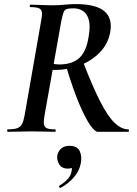

<svg xmlns="http://www.w3.org/2000/svg" viewBox="-20 -648 675 944"><path d="M19 0Q15 0 15 -6Q15 -12 19 -12Q48 -12 64 -17.5Q80 -23 88 -38Q96 -53 101 -81L182 -544Q188 -573 186 -587.5Q184 -602 171 -607.5Q158 -613 130 -613Q126 -613 126 -619Q126 -625 130 -625Q153 -625 182.5 -623.5Q212 -622 244 -622Q267 -622 299 -625Q331 -628 351 -628Q452 -628 493 -593Q534 -558 522 -491Q512 -433 471.5 -391Q431 -349 372.5 -326.5Q314 -304 250 -304Q246 -304 237.5 -304.5Q229 -305 227 -306L233 -337Q239 -334 251 -332.5Q263 -331 270 -331Q335 -331 370 -363Q405 -395 416 -469Q425 -520 416.5 -550.5Q408 -581 388 -594Q368 -607 342 -607Q320 -607 309 -604Q298 -601 292.5 -587.5Q287 -574 281 -542L199 -81Q194 -53 196 -38Q198 -23 210.5 -17.5Q223 -12 250 -12Q254 -12 254 -6Q254 0 251 0Q227 0 198.5 -1Q170 -2 136 -2Q103 -2 72.5 -1Q42 0 19 0ZM460 0Q447 0 424 -32Q401 -64 370.5 -135Q340 -206 305 -322L386 -349Q435 -223 472.5 -149.5Q510 -76 543.5 -44Q577 -12 611 -12Q614 -12 614 -6Q614 0 611 0Q550 0 514 0Q478 0 460 0ZM279 275Q275 277 271.5 272.5Q268 268 272 265Q295 251 311 234.5Q327 218 331 198Q336 177 330.5 167Q325 157 317 156L350 137Q351 159 342.5 170Q334 181 314 181Q283 181 270.5 159Q258 137 262 115Q266 96 280.5 82.5Q295 69 322 69Q360 69 372 95Q384 121 377 156Q370 193 343 224Q316 255 279 275Z"/></svg>

Font: Cormorant Infant Light
Style: Italic
Weight: 300
Italic angle: -10°
Designer: Christian Thalmann (Catharsis Fonts)
Foundry: Catharsis Fonts
Version: Version 4.001